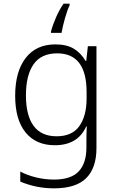

<svg xmlns="http://www.w3.org/2000/svg" viewBox="-20 -785 640 1051"><path d="M91 209V154Q128 174 177 186Q226 198 275 198Q369 198 411 153Q453 108 453 23V-11Q453 -58 455 -93H452Q406 10 280 10Q177 10 120 -60Q63 -130 63 -261Q63 -393 120.5 -467.5Q178 -542 283 -542Q344 -542 383 -519Q422 -496 449 -451H452L461 -532H508V26Q508 134 452 190Q396 246 275 246Q179 246 91 209ZM454 -246V-281Q454 -493 293 -493Q206 -493 164 -433.5Q122 -374 122 -263Q122 -153 164 -96Q206 -39 290 -39Q375 -39 414.5 -95Q454 -151 454 -246ZM259 -612Q268 -647 286.5 -689.5Q305 -732 328 -765H361V-756Q349 -732 335.5 -684.5Q322 -637 317 -605H259Z"/></svg>

Font: Noto Sans Mono UI Light
Style: Regular
Weight: 300
Monospace: yes
Designer: Monotype Design team
Foundry: Monotype Imaging Inc.
Version: Version 1.000